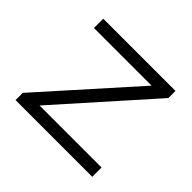

<svg xmlns="http://www.w3.org/2000/svg" viewBox="-157 -912 1124 1124"><g transform="rotate(45 405.0 -350.0)"><path d="M89 0V-60L612 -645L635 -623H115V-700H713V-641L191 -55L167 -77H724V0Z"/></g></svg>

Font: Lexend Peta Light
Style: Regular
Weight: 300
Version: Version 1.007